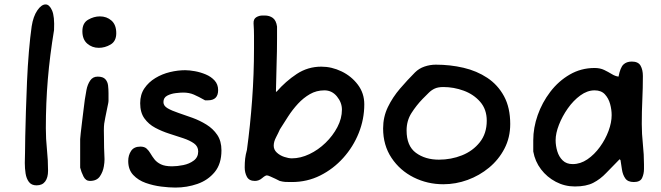

<svg xmlns="http://www.w3.org/2000/svg" viewBox="-20 -832 2987 867"><path d="M145 5Q122 5 110.5 -10.5Q99 -26 95.5 -49Q92 -72 92 -96Q92 -108 92.5 -119.5Q93 -131 93 -141Q93 -165 94 -215Q95 -265 97 -329.5Q99 -394 102 -464Q105 -534 110.5 -599Q116 -664 123 -713Q130 -758 148.5 -785Q167 -812 186 -812Q203 -812 215 -785Q227 -758 224 -696Q205 -581 196 -474Q187 -367 187 -253Q187 -205 192 -157Q197 -109 197 -61Q197 -30 184 -12.5Q171 5 145 5Z M426 -616Q396 -616 374 -635Q352 -654 352 -691Q352 -728 378 -743Q404 -758 431 -758Q462 -758 483.5 -739Q505 -720 505 -682Q505 -646 479.5 -631Q454 -616 426 -616ZM386 -15Q367 -15 357 -35Q347 -55 342 -75V-204Q342 -209 344.5 -230.5Q347 -252 350.5 -281.5Q354 -311 357.5 -338.5Q361 -366 363 -382Q366 -402 370.5 -426Q375 -450 387 -468Q399 -486 421 -486Q445 -486 455.5 -474.5Q466 -463 468 -446Q470 -429 470 -411V-376Q470 -374 469 -367.5Q468 -361 466 -353Q459 -318 455.5 -301.5Q452 -285 450.5 -273.5Q449 -262 449 -242Q449 -230 449.5 -212Q450 -194 450 -165Q450 -152 451 -139.5Q452 -127 452 -113Q452 -98 449 -81Q445 -56 431 -35.5Q417 -15 386 -15Z M772 15Q744 15 708 10.5Q672 6 638 -6Q604 -18 581.5 -42Q559 -66 559 -105Q559 -131 572 -150.5Q585 -170 614 -170Q632 -170 642 -161Q652 -152 659.5 -139Q667 -126 677.5 -112.5Q688 -99 706.5 -90Q725 -81 757 -81Q780 -81 807.5 -86.5Q835 -92 855 -107Q875 -122 875 -148Q875 -171 856 -184.5Q837 -198 807 -208Q777 -218 744 -228.5Q711 -239 681 -255Q651 -271 632 -297.5Q613 -324 613 -366Q613 -405 632 -433Q651 -461 681.5 -479.5Q712 -498 747.5 -506.5Q783 -515 816 -515Q835 -515 860 -510.5Q885 -506 909 -496Q933 -486 949 -468.5Q965 -451 965 -425Q965 -379 919 -379H906Q876 -396 855 -405Q834 -414 807 -414Q795 -414 773.5 -411.5Q752 -409 735 -400Q718 -391 718 -371Q718 -354 737 -343Q756 -332 786 -322Q816 -312 849 -300Q882 -288 912 -269.5Q942 -251 961 -223Q980 -195 980 -153Q980 -92 949.5 -55Q919 -18 871.5 -1.5Q824 15 772 15Z M1298 -10Q1279 -10 1268.5 -10.5Q1258 -11 1243 -15Q1236 -19 1224 -24.5Q1212 -30 1201 -35Q1190 -40 1185 -40Q1178 -40 1163.5 -27.5Q1149 -15 1131 -15Q1105 -15 1095 -33.5Q1085 -52 1085 -76Q1085 -98 1087 -115.5Q1089 -133 1095 -155Q1110 -265 1118.5 -381.5Q1127 -498 1127 -613Q1127 -642 1127 -670Q1127 -698 1125 -726Q1124 -746 1137 -754Q1150 -762 1166 -762H1175Q1197 -762 1212 -751Q1227 -740 1231 -712V-658Q1231 -600 1229 -542Q1227 -484 1226 -418H1229Q1270 -465 1320 -498Q1370 -531 1431 -531Q1478 -531 1522.5 -509.5Q1567 -488 1596 -449.5Q1625 -411 1625 -361Q1625 -294 1600 -231.5Q1575 -169 1530 -119Q1485 -69 1426 -39.5Q1367 -10 1298 -10ZM1298 -117Q1337 -117 1377 -136Q1417 -155 1450 -187Q1483 -219 1503.5 -258Q1524 -297 1524 -337Q1524 -369 1501.5 -396.5Q1479 -424 1445 -424Q1409 -424 1379.5 -407Q1350 -390 1325.5 -363.5Q1301 -337 1281 -306Q1261 -275 1244 -248Q1237 -232 1226.5 -212Q1216 -192 1216 -174Q1216 -156 1230 -143Q1244 -130 1263.5 -123.5Q1283 -117 1298 -117Z M1982 0Q1910 0 1848 -31Q1786 -62 1748 -119Q1710 -176 1710 -252Q1710 -304 1731.5 -348.5Q1753 -393 1786.5 -432Q1820 -471 1854 -505Q1872 -523 1897 -531.5Q1922 -540 1948 -540Q2013 -540 2073 -526Q2133 -512 2180.5 -480.5Q2228 -449 2256 -397.5Q2284 -346 2284 -272Q2284 -211 2258 -161Q2232 -111 2188.5 -75Q2145 -39 2091.5 -19.5Q2038 0 1982 0ZM1962 -111Q2017 -111 2066 -130.5Q2115 -150 2146.5 -189.5Q2178 -229 2178 -287Q2178 -338 2148.5 -372Q2119 -406 2074 -422.5Q2029 -439 1982 -439Q1958 -439 1943 -432Q1928 -425 1916 -413Q1904 -401 1888 -385Q1860 -356 1838 -321.5Q1816 -287 1816 -243Q1816 -173 1858 -142Q1900 -111 1962 -111Z M2576 10Q2530 10 2490 -11Q2450 -32 2423 -67.5Q2396 -103 2388 -148V-199Q2388 -255 2408 -312Q2428 -369 2465 -417.5Q2502 -466 2553 -495.5Q2604 -525 2665 -525Q2690 -525 2708.5 -516Q2727 -507 2742.5 -497.5Q2758 -488 2773 -486Q2781 -527 2795 -540.5Q2809 -554 2833 -554Q2862 -554 2872.5 -535.5Q2883 -517 2883 -489Q2883 -434 2880.5 -381Q2878 -328 2878 -272Q2878 -228 2883 -181Q2888 -134 2888 -90V-69Q2888 -47 2879.5 -28.5Q2871 -10 2842 -10Q2815 -10 2803.5 -26.5Q2792 -43 2788.5 -66.5Q2785 -90 2782 -109L2778 -113Q2744 -79 2717.5 -51Q2691 -23 2659 -6.5Q2627 10 2576 10ZM2566 -91Q2601 -91 2632.5 -112.5Q2664 -134 2689 -168.5Q2714 -203 2728 -241Q2742 -279 2742 -312Q2742 -337 2735 -362.5Q2728 -388 2711.5 -406Q2695 -424 2665 -424Q2632 -424 2600.5 -401Q2569 -378 2544 -342.5Q2519 -307 2504 -268.5Q2489 -230 2489 -199Q2489 -174 2496.5 -149Q2504 -124 2521 -107.5Q2538 -91 2566 -91Z"/></svg>

Font: Fuzzy Bubbles
Style: Bold
Weight: 700
Designer: Robert E. Leuschke
Foundry: Robert E. Leuschke
Version: Version 1.010; ttfautohint (v1.8.3)